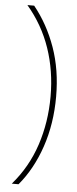

<svg xmlns="http://www.w3.org/2000/svg" viewBox="-59 -745 373 934"><g transform="rotate(5 127.5 -278.0)"><path d="M214 -282Q214 -149 175.5 -36Q137 77 69 158H36Q113 69 150 -43Q187 -155 187 -281Q187 -406 149.5 -515.5Q112 -625 36 -714H69Q137 -630 175.5 -521.5Q214 -413 214 -282Z"/></g></svg>

Font: Noto Sans Lao Looped UI Thin
Style: Regular
Weight: 100
Designer: Mark Frömberg, Ben Mitchell
Foundry: The Fontpad Ltd
Version: Version 1.001; ttfautohint (v1.8.4.7-5d5b)